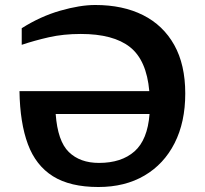

<svg xmlns="http://www.w3.org/2000/svg" viewBox="-20 -738 820 769"><path d="M722 -363.5Q722 -248.5 679.2 -164.5Q636.5 -80.5 558.5 -34.8Q480.5 11 374 11Q261 11 192.2 -32Q123.5 -75 91.8 -160.2Q60 -245.5 58 -373H578Q567 -497 500.5 -549.5Q434 -602 303.5 -602Q234 -602 175.8 -588.8Q117.5 -575.5 67 -558.5V-625Q142 -672.5 221.2 -695.2Q300.5 -718 361.5 -718Q472 -718 552.8 -677.5Q633.5 -637 677.8 -558Q722 -479 722 -363.5ZM376.5 -85.5Q466.5 -85.5 518.8 -131.8Q571 -178 579 -281.5H203Q211 -172.5 255.8 -129Q300.5 -85.5 376.5 -85.5Z"/></svg>

Font: Newsreader 6pt Medium
Style: Regular
Weight: 500
Designer: Hugues Gentile
Foundry: Production Type
Version: Version 1.003; ttfautohint (v1.8.3)